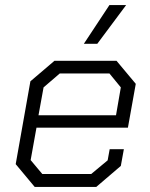

<svg xmlns="http://www.w3.org/2000/svg" viewBox="-20 -738 593 758"><path d="M42 -90 100 -417 195 -498H440L516 -407L485 -234H124L101 -106L147 -51H340L405 -105L413 -149H469L457 -83L360 0H117ZM438 -283 457 -393 412 -448H216L152 -393L132 -283ZM412 -718H478L364 -565H311Z"/></svg>

Font: Chakra Petch Light
Style: Italic
Weight: 300
Italic angle: -10°
Designer: Katatrad Aksorn Co.,Ltd.
Foundry: Cadson Demak Co.,Ltd.
Version: Version 1.000; ttfautohint (v1.6)